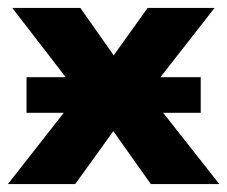

<svg xmlns="http://www.w3.org/2000/svg" viewBox="-25 -465 574 485"><path d="M-5 0 201 -263 198 -196 6 -445H178L287 -290H237L348 -445H517L320 -193L325 -259L529 0H356L237 -168H286L165 0ZM42 -180V-270H482V-180Z"/></svg>

Font: Nunito Sans 12pt ExtraLight
Style: Weight 830 Width 84 Optical size 12.0 YTLC 445
Weight: 830
Width: 4
Designer: Vernon Adams
Foundry: Vernon Adams
Version: Version 3.101;gftools[0.9.27]